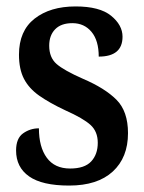

<svg xmlns="http://www.w3.org/2000/svg" viewBox="-20 -567 448 597"><path d="M195 10Q111 10 70.5 -18.5Q30 -47 30 -99Q30 -137 52 -152.5Q74 -168 101 -168Q101 -110 125.5 -76.5Q150 -43 198 -43Q243 -43 263.5 -65Q284 -87 284 -123Q284 -158 261.5 -178.5Q239 -199 183 -224Q134 -247 102 -269.5Q70 -292 54.5 -322Q39 -352 39 -397Q39 -471 87.5 -509Q136 -547 215 -547Q290 -547 325.5 -518Q361 -489 361 -453Q361 -391 287 -391Q287 -441 264.5 -468Q242 -495 205 -495Q170 -495 151.5 -476Q133 -457 133 -425Q133 -388 156 -368Q179 -348 238 -322Q306 -293 342 -257Q378 -221 378 -153Q378 -77 330.5 -33.5Q283 10 195 10Z"/></svg>

Font: Noto Serif Myanmar Cond SemBd
Style: Regular
Weight: 600
Width: 3
Designer: Ben Mitchell and the Monotype Design Team
Foundry: Monotype Imaging Inc.
Version: Version 2.106; ttfautohint (v1.8.4.7-5d5b)